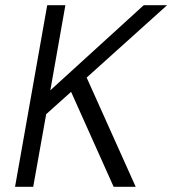

<svg xmlns="http://www.w3.org/2000/svg" viewBox="-20 -720 664 740"><path d="M38 0 162 -700H232L174 -372L534 -700H624L314 -421L503 0H418L254 -366L158 -280L108 0Z"/></svg>

Font: DM Sans 9pt Light
Style: Italic
Weight: 300
Italic angle: -10°
Version: Version 4.004;gftools[0.9.30]